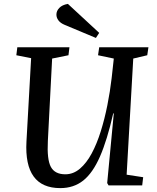

<svg xmlns="http://www.w3.org/2000/svg" viewBox="-20 -953 806 987"><path d="M631 -55 716 -42 711 0H538L531 -12L565 -370H562Q531 -233 494 -148.5Q457 -64 408 -25Q359 14 290 14Q103 14 116 -225L140 -654L64 -669L69 -710H337L332 -669L248 -652L226 -228Q221 -133 241.5 -95Q262 -57 316 -57Q357 -57 391 -86Q425 -115 451.5 -164.5Q478 -214 498 -278Q518 -342 532 -412.5Q546 -483 554 -552L565 -652L484 -669L490 -710H743L737 -669L665 -652ZM490 -784 473 -758 313 -825Q291 -834 280.5 -848Q270 -862 270 -878Q270 -897 285 -912.5Q300 -928 329 -933Z"/></svg>

Font: Literata 36pt Medium
Style: Italic
Weight: 500
Italic angle: -2°
Designer: Latin by Veronika Burian and Jose Scaglione. Greek by Irene Vlachou. Cyrillic by Vera Evstafieva
Foundry: TypeTogether
Version: Version 3.002